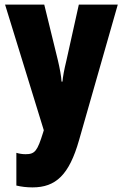

<svg xmlns="http://www.w3.org/2000/svg" viewBox="-20 -573 533 833"><path d="M2 -553 170 -8 167 2C142 82 132 96 91 96C78 96 64 94 51 90V232C72 237 95 240 121 240C222 240 280 186 323 35L491 -553H322L268 -310C258 -269 253 -241 251 -219H247C246 -242 239 -278 231 -312L172 -553Z"/></svg>

Font: Noto Sans Bengali ExtraCondensed Black
Style: Regular
Weight: 900
Width: 2
Designer: Joana Ranito - Universal Thirst; Jelle Bosma - Monotype Design Team
Foundry: Universal Thirst ehf.
Version: Version 3.000